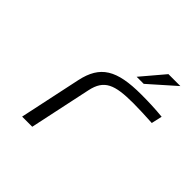

<svg xmlns="http://www.w3.org/2000/svg" viewBox="-177 -829 978 978"><g transform="rotate(45 311.5 -340.0)"><path d="M473 -449C506 -449 563 -447 610 -444L623 -502C573 -507 523 -509 470 -509C292 -509 219 -464 191 -334L120 0H193L264 -334C284 -428 338 -449 473 -449ZM389 -556H440L580 -680H494Z"/></g></svg>

Font: LT Wave Mono Light
Style: Italic
Weight: 300
Designer: Daniel Lyons
Version: Version 2.5 (Glyphs App)